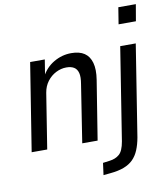

<svg xmlns="http://www.w3.org/2000/svg" viewBox="-95 -784 928 1058"><g transform="rotate(-10 368.5 -255.5)"><path d="M30 0 108 -491H190L175 -397H170Q195 -446 241 -473Q287 -500 339 -500Q385 -500 412.5 -481.5Q440 -463 450.5 -425.5Q461 -388 452 -331L399 0H313L363 -322Q370 -362 364 -384.5Q358 -407 341.5 -417Q325 -427 299 -427Q269 -427 240.5 -412.5Q212 -398 192 -371.5Q172 -345 166 -309L117 0ZM624 -611 639 -704H737L721 -611ZM398 193 407 126 445 121Q478 117 499.5 98.5Q521 80 530 28L612 -491H699L618 21Q611 60 598.5 90Q586 120 565.5 140.5Q545 161 513.5 173Q482 185 438 189Z"/></g></svg>

Font: Nunito Sans 10pt Condensed Medium
Style: Italic
Weight: 500
Width: 3
Italic angle: -9°
Designer: Vernon Adams
Foundry: Vernon Adams
Version: Version 3.101;gftools[0.9.27]